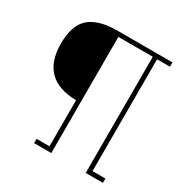

<svg xmlns="http://www.w3.org/2000/svg" viewBox="-136 -667 739 773"><g transform="rotate(30 233.5 -280.0)"><path d="M447 -540H387V-20H447V0H367V-540H207V0H127V-20H187V-234Q20 -237 20 -402Q20 -486 61 -522.5Q102 -559 187 -560H447Z"/></g></svg>

Font: Rozha One
Style: Regular
Weight: 400
Designer: Tim Donaldson, Indian Type Foundry
Foundry: Indian Type Foundry
Version: Version 1.301;PS 1.0;hotconv 1.0.78;makeotf.lib2.5.61930; tt